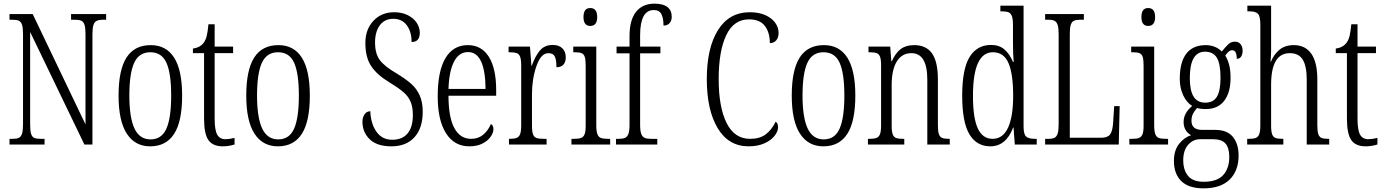

<svg xmlns="http://www.w3.org/2000/svg" viewBox="-20 -791 7579 1051"><path d="M32 -31H47Q71 -31 83 -36.5Q95 -42 100.5 -59Q106 -76 106 -111V-605Q106 -639 100.5 -655.5Q95 -672 83 -677.5Q71 -683 48 -683H32V-714H159L448 -110V-605Q448 -639 442.5 -655.5Q437 -672 425 -677.5Q413 -683 390 -683H369V-714H561V-683H545Q522 -683 509.5 -677Q497 -671 491.5 -654Q486 -637 486 -603V0H442L145 -616V-111Q145 -76 150 -59Q155 -42 167 -36.5Q179 -31 202 -31H224V0H32Z M629 -268Q629 -408 672.5 -476Q716 -544 805 -544Q890 -544 933.5 -475Q977 -406 977 -268Q977 -126 933 -58Q889 10 802 10Q719 10 674 -59.5Q629 -129 629 -268ZM917 -268Q917 -390 891 -447.5Q865 -505 803 -505Q741 -505 714.5 -447Q688 -389 688 -268Q688 -148 716 -88Q744 -28 804 -28Q865 -28 891 -87Q917 -146 917 -268Z M1097 -143V-500H1036V-525Q1076 -531 1095 -557Q1106 -572 1111.5 -594Q1117 -616 1121 -658H1155V-536H1256V-500H1155V-142Q1155 -79 1169 -54Q1183 -29 1214 -29Q1234 -29 1264 -36V0Q1232 10 1199 10Q1145 10 1121 -24Q1097 -58 1097 -143Z M1328 -268Q1328 -408 1371.5 -476Q1415 -544 1504 -544Q1589 -544 1632.5 -475Q1676 -406 1676 -268Q1676 -126 1632 -58Q1588 10 1501 10Q1418 10 1373 -59.5Q1328 -129 1328 -268ZM1616 -268Q1616 -390 1590 -447.5Q1564 -505 1502 -505Q1440 -505 1413.5 -447Q1387 -389 1387 -268Q1387 -148 1415 -88Q1443 -28 1503 -28Q1564 -28 1590 -87Q1616 -146 1616 -268Z M1964 -125Q1964 -148 1975.5 -165Q1987 -182 2007 -182Q2010 -113 2041 -69.5Q2072 -26 2127 -26Q2182 -26 2211 -60.5Q2240 -95 2240 -161Q2240 -206 2227 -235.5Q2214 -265 2187.5 -287.5Q2161 -310 2112 -340Q2045 -380 2012.5 -428Q1980 -476 1980 -556Q1980 -630 2024 -677Q2068 -724 2138 -724Q2181 -724 2213 -707.5Q2245 -691 2261.5 -665.5Q2278 -640 2278 -612Q2278 -561 2233 -561Q2233 -617 2207 -652.5Q2181 -688 2133 -688Q2085 -688 2059 -652.5Q2033 -617 2033 -558Q2033 -498 2058.5 -463Q2084 -428 2151 -389Q2199 -360 2229.5 -333.5Q2260 -307 2277 -269.5Q2294 -232 2294 -180Q2294 -89 2248.5 -39.5Q2203 10 2123 10Q2044 10 2004 -28.5Q1964 -67 1964 -125Z M2376 -263Q2376 -402 2418.5 -473Q2461 -544 2541 -544Q2616 -544 2656 -480Q2696 -416 2696 -298V-267H2435Q2435 -149 2467 -90Q2499 -31 2559 -31Q2598 -31 2625 -53.5Q2652 -76 2667 -112Q2681 -105 2681 -84Q2681 -64 2665.5 -42Q2650 -20 2620.5 -5Q2591 10 2549 10Q2467 10 2421.5 -61.5Q2376 -133 2376 -263ZM2638 -304Q2636 -506 2542 -506Q2492 -506 2465 -453Q2438 -400 2435 -304Z M2766 -31H2768Q2794 -31 2807.5 -36Q2821 -41 2827 -56.5Q2833 -72 2833 -105V-433Q2833 -465 2827 -480.5Q2821 -496 2807.5 -500.5Q2794 -505 2767 -505H2764V-536H2881L2889 -431H2891Q2909 -483 2935 -514Q2961 -545 3005 -545Q3040 -545 3058.5 -526.5Q3077 -508 3077 -477Q3077 -452 3064.5 -437.5Q3052 -423 3026 -423Q3026 -463 3017 -481.5Q3008 -500 2982 -500Q2941 -500 2916.5 -429.5Q2892 -359 2892 -275V-102Q2892 -70 2898 -55Q2904 -40 2917 -35.5Q2930 -31 2957 -31H2972V0H2766Z M3174 -698Q3174 -747 3211 -747Q3249 -747 3249 -698Q3249 -649 3211 -649Q3174 -649 3174 -698ZM3108 -31H3121Q3148 -31 3161 -36Q3174 -41 3180 -56Q3186 -71 3186 -103V-431Q3186 -464 3181 -479.5Q3176 -495 3163.5 -500Q3151 -505 3126 -505H3118V-536H3244V-106Q3244 -73 3250 -57Q3256 -41 3269 -36Q3282 -31 3309 -31H3320V0H3108Z M3352 -31H3367Q3389 -31 3401.5 -36.5Q3414 -42 3420 -58.5Q3426 -75 3426 -108V-499H3355V-536H3426V-594Q3426 -681 3461.5 -726Q3497 -771 3563 -771Q3610 -771 3633.5 -752.5Q3657 -734 3657 -699Q3657 -677 3645 -664Q3633 -651 3612 -651Q3612 -691 3600.5 -713.5Q3589 -736 3559 -736Q3484 -736 3484 -598V-536H3595V-499H3484V-108Q3484 -75 3490 -58.5Q3496 -42 3508.5 -36.5Q3521 -31 3544 -31H3578V0H3352Z M3849 -358Q3849 -528 3910 -626Q3971 -724 4085 -724Q4133 -724 4168.5 -708.5Q4204 -693 4223 -667Q4242 -641 4242 -611Q4242 -585 4229 -570Q4216 -555 4194 -555Q4194 -614 4166.5 -649.5Q4139 -685 4080 -685Q3996 -685 3955 -597.5Q3914 -510 3914 -358Q3914 -206 3957 -118.5Q4000 -31 4086 -31Q4139 -31 4171.5 -55.5Q4204 -80 4226 -125Q4239 -117 4239 -94Q4239 -72 4220 -47.5Q4201 -23 4164.5 -6.5Q4128 10 4078 10Q3968 10 3908.5 -89.5Q3849 -189 3849 -358Z M4314 -268Q4314 -408 4357.5 -476Q4401 -544 4490 -544Q4575 -544 4618.5 -475Q4662 -406 4662 -268Q4662 -126 4618 -58Q4574 10 4487 10Q4404 10 4359 -59.5Q4314 -129 4314 -268ZM4602 -268Q4602 -390 4576 -447.5Q4550 -505 4488 -505Q4426 -505 4399.5 -447Q4373 -389 4373 -268Q4373 -148 4401 -88Q4429 -28 4489 -28Q4550 -28 4576 -87Q4602 -146 4602 -268Z M4731 -31H4738Q4764 -31 4777.5 -36Q4791 -41 4797 -56.5Q4803 -72 4803 -105V-434Q4803 -466 4797 -481Q4791 -496 4778 -500.5Q4765 -505 4739 -505H4734V-536H4853L4859 -456H4862Q4882 -501 4910.5 -522.5Q4939 -544 4984 -544Q5050 -544 5082 -498.5Q5114 -453 5114 -356V-105Q5114 -72 5119.5 -56.5Q5125 -41 5137.5 -36Q5150 -31 5175 -31H5179V0H5056V-355Q5056 -500 4969 -500Q4917 -500 4889 -454.5Q4861 -409 4861 -327V-102Q4861 -70 4867 -55Q4873 -40 4885.5 -35.5Q4898 -31 4924 -31H4930V0H4731Z M5247 -267Q5247 -413 5287.5 -479Q5328 -545 5405 -545Q5449 -545 5477.5 -521Q5506 -497 5525 -452H5529Q5525 -493 5525 -554V-653Q5525 -687 5519 -703Q5513 -719 5500 -724Q5487 -729 5462 -729H5456V-760H5583V-99Q5583 -57 5596.5 -44Q5610 -31 5646 -31H5655V0H5535L5528 -93H5526Q5487 10 5401 10Q5326 10 5286.5 -56Q5247 -122 5247 -267ZM5526 -266Q5526 -386 5500.5 -445.5Q5475 -505 5415 -505Q5306 -505 5306 -266Q5306 -145 5332.5 -88Q5359 -31 5413 -31Q5470 -31 5498 -92Q5526 -153 5526 -266Z M5701 -31H5719Q5741 -31 5752.5 -37Q5764 -43 5769.5 -59.5Q5775 -76 5775 -109V-604Q5775 -638 5769.5 -654.5Q5764 -671 5752.5 -677Q5741 -683 5718 -683H5701V-714H5913V-683H5894Q5871 -683 5859 -677.5Q5847 -672 5841.5 -655.5Q5836 -639 5836 -606V-37H6008Q6043 -37 6056.5 -55Q6070 -73 6073 -117L6079 -210H6109L6104 0H5701Z M6228 -698Q6228 -747 6265 -747Q6303 -747 6303 -698Q6303 -649 6265 -649Q6228 -649 6228 -698ZM6162 -31H6175Q6202 -31 6215 -36Q6228 -41 6234 -56Q6240 -71 6240 -103V-431Q6240 -464 6235 -479.5Q6230 -495 6217.5 -500Q6205 -505 6180 -505H6172V-536H6298V-106Q6298 -73 6304 -57Q6310 -41 6323 -36Q6336 -31 6363 -31H6374V0H6162Z M6406 90Q6406 33 6433.5 -2.5Q6461 -38 6500 -51Q6459 -74 6459 -124Q6459 -172 6506 -211Q6476 -229 6457 -269Q6438 -309 6438 -359Q6438 -451 6474 -497.5Q6510 -544 6580 -544Q6607 -544 6630 -534.5Q6653 -525 6668 -509Q6690 -536 6704.5 -549.5Q6719 -563 6740 -563Q6760 -563 6771 -549Q6782 -535 6782 -514Q6782 -494 6774 -481.5Q6766 -469 6750 -469Q6750 -516 6725 -516Q6715 -516 6706.5 -509Q6698 -502 6687 -487Q6701 -464 6708.5 -435.5Q6716 -407 6716 -364Q6716 -285 6681.5 -239.5Q6647 -194 6580 -194Q6550 -194 6533 -200Q6519 -185 6510.5 -168.5Q6502 -152 6502 -130Q6502 -80 6561 -80H6631Q6698 -80 6729 -41.5Q6760 -3 6760 60Q6760 144 6711 192Q6662 240 6568 240Q6487 240 6446.5 200.5Q6406 161 6406 90ZM6661 -365Q6661 -442 6641 -475Q6621 -508 6576 -508Q6493 -508 6493 -364Q6493 -296 6513.5 -262.5Q6534 -229 6578 -229Q6622 -229 6641.5 -262Q6661 -295 6661 -365ZM6709 68Q6709 18 6688 -5.5Q6667 -29 6619 -29H6550Q6511 -29 6484 1.5Q6457 32 6457 86Q6457 140 6483.5 172Q6510 204 6569 204Q6643 204 6676 167Q6709 130 6709 68Z M6807 -31H6815Q6841 -31 6854 -36Q6867 -41 6873 -56.5Q6879 -72 6879 -105V-657Q6879 -702 6866 -715.5Q6853 -729 6820 -729H6808V-760H6938V-514Q6938 -489 6935 -453H6937Q6953 -493 6983.5 -518.5Q7014 -544 7062 -544Q7125 -544 7158 -497Q7191 -450 7191 -356V-104Q7191 -72 7196.5 -56.5Q7202 -41 7214 -36Q7226 -31 7251 -31H7256V0H7133V-355Q7133 -428 7111.5 -464Q7090 -500 7040 -500Q6938 -500 6938 -327V-102Q6938 -70 6944 -55Q6950 -40 6963 -35.5Q6976 -31 7002 -31H7005V0H6807Z M7353 -143V-500H7292V-525Q7332 -531 7351 -557Q7362 -572 7367.5 -594Q7373 -616 7377 -658H7411V-536H7512V-500H7411V-142Q7411 -79 7425 -54Q7439 -29 7470 -29Q7490 -29 7520 -36V0Q7488 10 7455 10Q7401 10 7377 -24Q7353 -58 7353 -143Z"/></svg>

Font: Noto Serif CondLight
Style: Regular
Weight: 300
Width: 3
Designer: Monotype Design Team
Foundry: Monotype Imaging Inc.
Version: Version 1.001